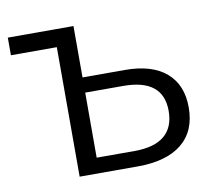

<svg xmlns="http://www.w3.org/2000/svg" viewBox="-61 -553 693 622"><g transform="rotate(-10 285.5 -242.0)"><path d="M540 -160Q540 -82 489.5 -41Q439 0 344 0H153V-426H2V-484H218V-315H357Q446 -315 493 -274.5Q540 -234 540 -160ZM474 -160Q474 -265 343 -265H218V-51H343Q408 -51 441 -78.5Q474 -106 474 -160Z"/></g></svg>

Font: Montserrat Ace
Style: Regular
Weight: 400
Designer: Julieta Ulanovsky
Foundry: Julieta Ulanovsky
Version: Version 1